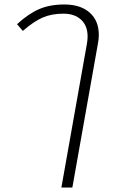

<svg xmlns="http://www.w3.org/2000/svg" viewBox="-20 -587 513 857"><path d="M368 -392Q371 -409 371 -424Q371 -472 342 -499Q313 -526 263 -526Q210 -526 170 -508.5Q130 -491 82 -449L56 -479Q106 -525 154 -546Q202 -567 267 -567Q339 -567 380 -531Q421 -495 421 -431Q421 -411 417 -392L303 250H254Z"/></svg>

Font: KoHo Light
Style: Italic
Weight: 300
Italic angle: -10°
Version: Version 1.000; ttfautohint (v1.6)